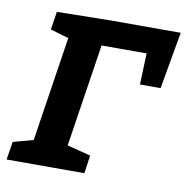

<svg xmlns="http://www.w3.org/2000/svg" viewBox="-72 -596 644 659"><g transform="rotate(10 249.5 -266.0)"><path d="M273 -63 264 0H-7L3 -63L73 -82L129 -447L65 -466L75 -529L261 -532H506L471 -333H399L403 -442H246L191 -84Z"/></g></svg>

Font: Bitter SemiBold
Style: Italic
Weight: 600
Italic angle: -9°
Designer: Sol Matas, and Bitter project Authors
Foundry: Sol Matas
Version: Version 2.001